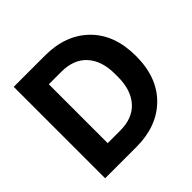

<svg xmlns="http://www.w3.org/2000/svg" viewBox="-171 -845 1010 1010"><g transform="rotate(-45 334.0 -340.0)"><path d="M62 0V-680.2H294.9Q448.2 -680.2 540 -589.6Q631.8 -499 631.8 -339.8Q631.8 -181.2 540 -90.6Q448.2 0 294.9 0ZM202.1 -121.1H294.9Q387.7 -121.1 437.3 -176.5Q486.8 -231.9 486.8 -328.1V-353Q486.8 -448.7 437.3 -503.9Q387.7 -559.1 294.9 -559.1H202.1Z"/></g></svg>

Font: TASA Orbiter Text
Style: Bold
Weight: 700
Designer: Weizhong Zhang
Version: Version 1.000;Glyphs 3.1.2 (3151)